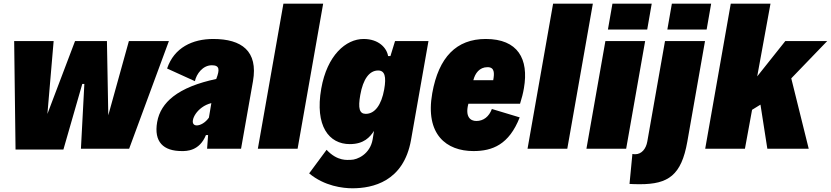

<svg xmlns="http://www.w3.org/2000/svg" viewBox="-20 -804 4492 1038"><path d="M676.8 -582 565.4 -180.7 558.1 -582H385.7L236.3 -188L270 -582H56.6L64 4.4H322.8L424.8 -350.1H436L417.5 0H678.2L893.1 -582Z M1132.8 -593.3C1021 -593.3 921.4 -546.9 883.3 -433.6L1033.7 -365.2C1042 -403.8 1075.7 -451.2 1125.5 -451.2C1168 -451.2 1168 -426.8 1149.4 -377.9L1148.9 -377C1050.3 -356 971.2 -325.2 915.5 -281.7C869.1 -245.1 839.4 -200.2 829.6 -144C811 -36.6 863.3 12.7 962.9 12.7C988.3 12.7 1058.1 13.2 1093.3 -73.7H1105L1099.6 0H1283.2L1347.7 -365.2C1376 -527.8 1286.6 -593.3 1132.8 -593.3ZM1043.9 -126C1029.3 -126 1019.5 -134.8 1022.9 -154.3C1026.4 -175.3 1043.5 -202.6 1071.8 -223.1C1085.9 -233.4 1103 -241.7 1122.6 -246.6L1109.4 -168C1090.3 -140.6 1063 -126 1043.9 -126Z M1374 0H1588.9L1727.1 -784.2H1512.2Z M2115.7 -582 2090.8 -501H2078.1C2071.3 -543.9 2028.3 -593.3 1945.8 -593.3C1849.6 -593.3 1748.5 -504.9 1716.8 -325.2C1681.2 -122.1 1758.8 -24.9 1871.1 -24.9C1947.8 -24.9 1980 -63 2002 -96.2L1994.6 -50.3C1980.5 30.3 1910.6 60.1 1877 60.1C1859.4 60.1 1805.2 69.8 1745.6 5.9L1651.4 133.3C1734.4 202.6 1834 213.9 1885.7 213.9C1993.2 213.9 2162.1 178.7 2202.1 -47.4L2296.4 -582ZM2057.1 -320.8C2042 -235.8 2005.9 -188.5 1957.5 -188.5C1922.9 -188.5 1915 -218.8 1927.7 -290.5C1942.9 -377 1977.1 -422.9 2024.4 -422.9C2060.1 -422.9 2069.3 -390.1 2057.1 -320.8Z M2606 -593.3C2447.3 -593.3 2351.6 -494.6 2316.9 -300.3C2277.3 -76.2 2394 12.7 2539.6 12.7C2642.1 12.7 2731.9 -22 2789.6 -169.4L2639.2 -214.8C2624 -173.8 2594.2 -149.9 2555.2 -149.9C2522 -149.9 2493.7 -173.8 2512.2 -243.2H2791.5C2800.8 -272.5 2808.1 -300.8 2812.5 -327.6C2839.8 -485.4 2779.8 -593.3 2606 -593.3ZM2615.7 -440.9C2654.3 -440.9 2653.3 -408.2 2646.5 -370.6H2539.1C2548.3 -407.2 2571.8 -440.9 2615.7 -440.9Z M2832 0H3046.9L3185.1 -784.2H2970.2Z M3266.6 -644.5H3479L3503.4 -784.2H3291ZM3150.4 0H3365.2L3467.8 -582H3252.9Z M3587.9 -644.5H3800.3L3824.7 -784.2H3612.3ZM3439.5 191.9C3593.3 191.9 3663.6 143.6 3695.8 -38.1L3791.5 -582H3575.2L3479.5 -39.1C3472.7 0.5 3448.7 29.8 3414.1 29.8C3413.6 29.8 3406.7 30.3 3398.9 28.3L3383.3 190.4C3401.4 191.4 3417 191.9 3439.5 191.9Z M4452.1 -582H4225.6L4073.7 -391.1L4145.5 -784.2H3930.7L3792.5 0H4007.3L4045.9 -210.4L4091.3 -238.3L4128.4 0H4352.1L4257.8 -380.4Z"/></svg>

Font: Decalotype Black Italic
Style: Regular
Weight: 900
Italic angle: -10°
Designer: Alfredo Marco Pradil
Foundry: Alfredo Marco Pradil
Version: Version 1.0